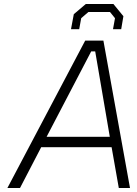

<svg xmlns="http://www.w3.org/2000/svg" viewBox="-20 -940 687 960"><path d="M335 -794 349 -869 409 -920H547L597 -859L586 -794H545L555 -849L530 -880H422L386 -849L376 -794ZM17 0 406 -737H497L630 0H574L538 -204H186L80 0ZM213 -256H529L456 -683H436Z"/></svg>

Font: Tomorrow Light
Style: Italic
Weight: 300
Italic angle: -10°
Designer: Tony de Marco, Monica Rizzolli
Foundry: Just in Type
Version: Version 2.002